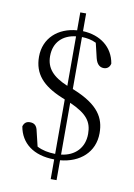

<svg xmlns="http://www.w3.org/2000/svg" viewBox="-101 -878 742 1066"><g transform="rotate(10 270.5 -345.0)"><path d="M262 125H295V13C405 3 485 -65 485 -173C485 -258 448 -327 303 -386L296 -389V-682C325 -681 350 -677 377 -664L397 -580C406 -544 425 -533 445 -533C463 -533 478 -544 482 -565C467 -656 394 -711 296 -715V-815H263V-714C158 -706 80 -639 80 -533C80 -436 135 -377 243 -332L262 -324V-17C222 -18 190 -24 159 -40L139 -123C133 -157 116 -166 94 -166C75 -166 62 -157 56 -136C72 -44 144 13 262 14ZM295 -311C394 -267 423 -226 423 -158C423 -79 372 -28 295 -19ZM263 -401C179 -436 140 -479 140 -547C140 -626 190 -672 263 -680Z"/></g></svg>

Font: Noto Serif CJK KR Light
Style: Regular
Weight: 300
Designer: Ryoko NISHIZUKA 西塚涼子 (kana & ideographs); Frank Grießhammer (Latin, Greek & Cyrillic); Wenlong ZHANG 张文龙 (bopomofo); San
Foundry: Adobe
Version: Version 2.001;hotconv 1.1.0;makeotfexe 2.6.0